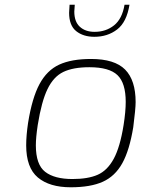

<svg xmlns="http://www.w3.org/2000/svg" viewBox="-20 -788 602 814"><path d="M91 -172Q91 -213 99 -267Q116 -373 147.5 -431.5Q179 -490 231 -514Q283 -538 366 -538Q466 -538 510.5 -493Q555 -448 555 -355Q555 -327 545 -249Q529 -151 498.5 -96Q468 -41 416 -17.5Q364 6 280 6Q190 6 140.5 -35.5Q91 -77 91 -172ZM504 -258Q513 -315 513 -356Q513 -436 478 -469.5Q443 -503 359 -503Q290 -503 248.5 -483Q207 -463 181.5 -410.5Q156 -358 140 -258Q132 -205 132 -172Q132 -90 171.5 -59.5Q211 -29 287 -29Q353 -29 394 -47Q435 -65 462 -114.5Q489 -164 504 -258ZM273 -734Q273 -744 275 -768H297Q295 -746 295 -739Q295 -696 318.5 -674.5Q342 -653 381 -653Q429 -653 463.5 -680.5Q498 -708 508 -768H529Q517 -694 476.5 -663Q436 -632 380 -632Q333 -632 303 -656Q273 -680 273 -734Z"/></svg>

Font: Exo ExtraLight
Style: Italic
Weight: 275
Italic angle: -9°
Designer: Natanael Gama
Foundry: Natanael Gama
Version: Version 1.500; ttfautohint (v1.6)